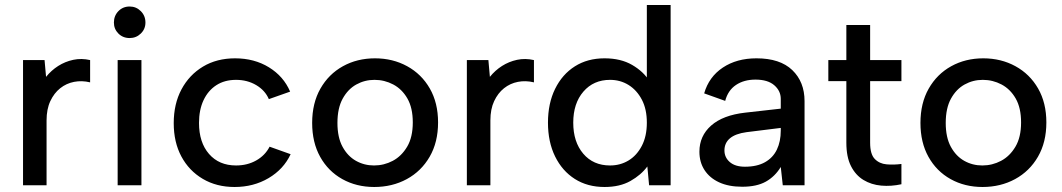

<svg xmlns="http://www.w3.org/2000/svg" viewBox="-20 -740 4243 767"><path d="M72 -500H158L164 -433Q185 -459 212.5 -476.5Q240 -494 272.5 -501Q305 -508 340 -500V-411Q307 -419 276 -413Q245 -407 220.5 -387.5Q196 -368 181 -336Q166 -304 166 -259V0H72Z M450 -500H545V0H450ZM498 -588Q471 -588 453 -606Q435 -624 435 -650Q435 -677 453 -695.5Q471 -714 498 -714Q524 -714 542.5 -695.5Q561 -677 561 -650Q561 -624 542.5 -606Q524 -588 498 -588Z M917 7Q845 7 790 -25.5Q735 -58 704.5 -115Q674 -172 674 -248Q674 -325 705 -383Q736 -441 791 -474Q846 -507 919 -507Q996 -507 1054.5 -471Q1113 -435 1139 -374L1054 -344Q1039 -379 1003.5 -400Q968 -421 923 -421Q877 -421 844 -399.5Q811 -378 793 -339.5Q775 -301 775 -249Q775 -171 815 -125Q855 -79 923 -79Q968 -79 1003.5 -99Q1039 -119 1057 -154L1141 -124Q1113 -64 1053 -28.5Q993 7 917 7Z M1475 7Q1404 7 1347.5 -24.5Q1291 -56 1259 -113.5Q1227 -171 1227 -249Q1227 -328 1260 -386Q1293 -444 1350 -475.5Q1407 -507 1478 -507Q1549 -507 1606.5 -475.5Q1664 -444 1697 -386.5Q1730 -329 1730 -251Q1730 -172 1696.5 -114Q1663 -56 1605 -24.5Q1547 7 1475 7ZM1474 -79Q1514 -79 1549 -97.5Q1584 -116 1606.5 -154Q1629 -192 1629 -251Q1629 -309 1607.5 -346.5Q1586 -384 1551 -402.5Q1516 -421 1476 -421Q1437 -421 1403.5 -402.5Q1370 -384 1349 -346Q1328 -308 1328 -249Q1328 -191 1348.5 -153.5Q1369 -116 1402 -97.5Q1435 -79 1474 -79Z M1845 -500H1931L1937 -433Q1958 -459 1985.5 -476.5Q2013 -494 2045.5 -501Q2078 -508 2113 -500V-411Q2080 -419 2049 -413Q2018 -407 1993.5 -387.5Q1969 -368 1954 -336Q1939 -304 1939 -259V0H1845Z M2575 -415 2564 -412V-720H2659V0H2573L2566 -75Q2541 -41 2498.5 -17Q2456 7 2395 7Q2327 7 2276.5 -25Q2226 -57 2197.5 -115Q2169 -173 2169 -250Q2169 -327 2197.5 -385Q2226 -443 2276.5 -475Q2327 -507 2395 -507Q2460 -507 2505.5 -480.5Q2551 -454 2575 -415ZM2270 -250Q2270 -173 2310 -126Q2350 -79 2417 -79Q2458 -79 2491 -99Q2524 -119 2544 -157.5Q2564 -196 2564 -250Q2564 -304 2544 -342Q2524 -380 2491 -400.5Q2458 -421 2417 -421Q2351 -421 2310.5 -374Q2270 -327 2270 -250Z M3107 0 3099 -73Q3076 -35 3039.5 -14.5Q3003 6 2945 6Q2891 6 2853 -11.5Q2815 -29 2794.5 -60.5Q2774 -92 2774 -134Q2774 -197 2821 -238.5Q2868 -280 2957 -290L3099 -306V-345Q3099 -377 3073 -399.5Q3047 -422 2998 -422Q2952 -422 2920 -400.5Q2888 -379 2877 -337L2793 -367Q2812 -433 2867.5 -470Q2923 -507 3002 -507Q3096 -507 3145 -460Q3194 -413 3194 -336V0ZM3099 -229 2962 -212Q2918 -206 2896 -187.5Q2874 -169 2874 -139Q2874 -111 2895.5 -92.5Q2917 -74 2956 -74Q3004 -74 3036 -92Q3068 -110 3083.5 -142.5Q3099 -175 3099 -218Z M3361 -500V-640H3456V-500H3581V-416H3456V-170Q3456 -124 3474.5 -105Q3493 -86 3521.5 -83.5Q3550 -81 3581 -85V-4Q3540 5 3500.5 1.5Q3461 -2 3429.5 -21Q3398 -40 3379.5 -76.5Q3361 -113 3361 -170V-416H3289V-500Z M3905 7Q3834 7 3777.5 -24.5Q3721 -56 3689 -113.5Q3657 -171 3657 -249Q3657 -328 3690 -386Q3723 -444 3780 -475.5Q3837 -507 3908 -507Q3979 -507 4036.5 -475.5Q4094 -444 4127 -386.5Q4160 -329 4160 -251Q4160 -172 4126.5 -114Q4093 -56 4035 -24.5Q3977 7 3905 7ZM3904 -79Q3944 -79 3979 -97.5Q4014 -116 4036.5 -154Q4059 -192 4059 -251Q4059 -309 4037.5 -346.5Q4016 -384 3981 -402.5Q3946 -421 3906 -421Q3867 -421 3833.5 -402.5Q3800 -384 3779 -346Q3758 -308 3758 -249Q3758 -191 3778.5 -153.5Q3799 -116 3832 -97.5Q3865 -79 3904 -79Z"/></svg>

Font: Albert Sans Medium
Style: Regular
Weight: 500
Designer: Andreas Rasmussen
Foundry: a.Foundry
Version: Version 1.025